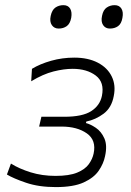

<svg xmlns="http://www.w3.org/2000/svg" viewBox="-20 -734 521 763"><path d="M202 9.5Q134 9.5 83.5 -7.8Q33 -25 7.5 -40.5L23.5 -84Q56 -63.5 101.8 -49.2Q147.5 -35 200.5 -35Q255 -35 286.5 -48Q318 -61 332.8 -81.5Q347.5 -102 352 -123.5Q363.5 -177 325 -204Q286.5 -231 224.5 -231H135.5L144.5 -270H236Q307.5 -270 342.2 -292.2Q377 -314.5 385 -353Q396 -407 360.5 -433.8Q325 -460.5 268.5 -460.5Q234 -460.5 192.5 -450Q151 -439.5 104 -411L107 -460.5Q139 -480 183.2 -492.5Q227.5 -505 275 -505Q330 -505 368.5 -485Q407 -465 424 -430.2Q441 -395.5 432 -352Q423.5 -306 391.8 -282.2Q360 -258.5 323 -251L321.5 -245Q339.5 -240.5 361 -226Q382.5 -211.5 394.8 -184Q407 -156.5 397.5 -113.5Q391.5 -83.5 372.2 -55.5Q353 -27.5 312.5 -9Q272 9.5 202 9.5ZM416.5 -620.5Q399 -620.5 389.8 -634.2Q380.5 -648 385.5 -671Q390 -694.5 404 -704Q418 -713.5 435.5 -713.5Q454 -713.5 462.5 -699.8Q471 -686 466.5 -663Q462.5 -639.5 449 -630Q435.5 -620.5 416.5 -620.5ZM213 -620.5Q195.5 -620.5 186 -634.2Q176.5 -648 181.5 -671Q186.5 -694.5 200.2 -704Q214 -713.5 232 -713.5Q250.5 -713.5 258.8 -699.8Q267 -686 263 -663Q258.5 -639.5 245 -630Q231.5 -620.5 213 -620.5Z"/></svg>

Font: Commissioner ExtraLight
Style: Italic
Weight: 200
Italic angle: -12°
Designer: Kostas Bartsokas
Foundry: Kostas Bartsokas
Version: Version 1.000; ttfautohint (v1.8.3)